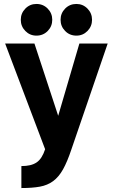

<svg xmlns="http://www.w3.org/2000/svg" viewBox="-20 -750 570 970"><path d="M88 89Q113 89 132 84.5Q151 80 165 70.5Q179 61 189.5 44.5Q200 28 208 4L6 -530H154L274 -165L381 -530H524L341 4Q320 67 298.5 105.5Q277 144 248.5 165Q220 186 181.5 193Q143 200 88 200ZM164 -570Q131 -570 108 -593.5Q85 -617 85 -650Q85 -683 108 -706.5Q131 -730 164 -730Q198 -730 221 -706.5Q244 -683 244 -650Q244 -617 221 -593.5Q198 -570 164 -570ZM366 -570Q332 -570 309 -593.5Q286 -617 286 -650Q286 -683 309 -706.5Q332 -730 366 -730Q399 -730 422 -706.5Q445 -683 445 -650Q445 -617 422 -593.5Q399 -570 366 -570Z"/></svg>

Font: Golos UI
Style: Bold
Weight: 700
Designer: A.Korolkova, Vitaly Kuzmin
Foundry: ParaType Ltd
Version: Version 2.000